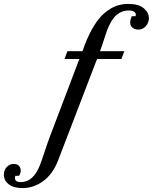

<svg xmlns="http://www.w3.org/2000/svg" viewBox="-239 -733 784 985"><path d="M18.1 -35.2 168 -430.2H91.8L106.9 -470.2H184.1L194.8 -500Q217.8 -560.5 244.9 -603.3Q272 -646 301 -669.4Q330.1 -692.9 358.6 -702.9Q387.2 -712.9 418.9 -712.9Q472.2 -712.9 498.5 -690.7Q524.9 -668.5 524.9 -639.2Q524.9 -617.7 509.5 -599.4Q494.1 -581.1 471.2 -581.1Q444.8 -581.1 433.8 -599.1Q422.9 -617.2 437 -649.9H456.1Q460.9 -663.1 451.4 -671.1Q441.9 -679.2 421.9 -679.2Q384.8 -679.2 357.4 -654.8Q330.1 -630.4 309.1 -574.2Q305.2 -564 294.9 -531.2Q284.7 -498.5 273.9 -470.2H398.9L383.8 -430.2H258.8L59.1 89.8Q31.7 160.6 -17.6 196.3Q-66.9 231.9 -123 231.9Q-169.9 231.9 -194.6 212.2Q-219.2 192.4 -219.2 163.1Q-219.2 139.6 -204.1 123.8Q-189 107.9 -168.9 107.9Q-143.6 107.9 -135.5 127.7Q-127.4 147.5 -141.1 168.9H-160.2Q-170.4 201.2 -131.8 201.2Q-67.4 201.2 -33.2 111.8Q-27.3 97.7 -12.9 53.5Q1.5 9.3 18.1 -35.2Z"/></svg>

Font: Redaction
Style: Italic
Weight: 400
Designer: Jeremy Mickel / Forest Young
Foundry: MCKL
Version: Version 2.001;hotconv 1.0.113;makeotfexe 2.5.65598 DEVELOPME